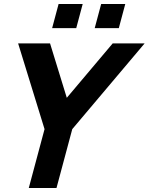

<svg xmlns="http://www.w3.org/2000/svg" viewBox="-20 -936 740 956"><path d="M239.6 -796H359.6L391.7 -916H271.7ZM451.6 -796H571.6L603.7 -916H483.7ZM123.3 0H261.3L339.8 -293L700.2 -720H541.2L312.6 -449L229.2 -720H70.2L201.8 -293Z"/></svg>

Font: Manrope
Style: ExtraBoldItalic
Weight: 800
Italic angle: -15°
Designer: Mikhail Sharanda
Foundry: Mikhail Sharanda
Version: Version 4.502;hotconv 1.0.109;makeotfexe 2.5.65596